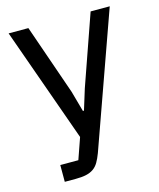

<svg xmlns="http://www.w3.org/2000/svg" viewBox="-109 -596 724 873"><g transform="rotate(-15 253.0 -159.0)"><path d="M401 -518H491L266 113Q257 137 247 154Q237 171 222.5 181Q208 191 188 195.5Q168 200 138 200H87V121H172L207 21L15 -518H108L223 -187L250 -90H255L285 -187Z"/></g></svg>

Font: IBM Plex Sans Thai Text
Style: Regular
Weight: 450
Designer: Mike Abbink, Paul van der Laan, Pieter van Rosmalen, Ben Mitchell, Mark Frömberg
Foundry: Bold Monday
Version: Version 1.1